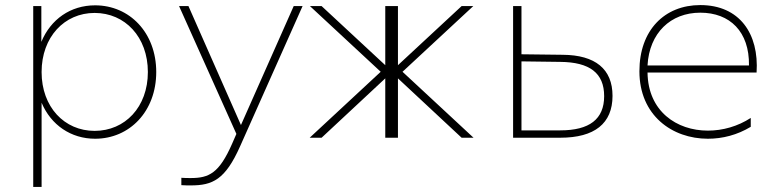

<svg xmlns="http://www.w3.org/2000/svg" viewBox="-20 -543 3060 757"><path d="M355 -522C258 -522 180 -467 143 -378V-519H111V194H144V-138C181 -50 260 4 355 4C491 4 596 -104 596 -259C596 -414 491 -522 355 -522ZM353 -492C473 -492 563 -397 563 -259C563 -121 473 -27 353 -27C234 -27 144 -121 144 -259C144 -397 234 -492 353 -492Z M695 158V187C708 188 721 188 732 188C818 188 868 166 927 33L1173 -519H1138L930 -50L723 -519H686L912 -15L895 24C844 140 804 159 732 159C721 159 708 159 695 158Z M1248 0 1499 -234V0H1549V-234L1800 0H1847L1567 -260L1846 -519H1800L1549 -286V-519H1499V-286L1248 -519H1202L1481 -260L1201 0Z M2003 0H2189C2324 0 2395 -56 2395 -165C2395 -271 2327 -326 2199 -327L2036 -329V-519H2003ZM2189 -29H2036V-301L2189 -299C2305 -298 2362 -255 2362 -164C2362 -73 2304 -29 2189 -29Z M2771 4C2829 4 2887 -11 2940 -43V-78C2889 -45 2830 -28 2771 -28C2648 -28 2535 -104 2533 -257H2963C2973 -410 2896 -523 2741 -523C2600 -523 2501 -424 2501 -262C2501 -88 2630 4 2771 4ZM2933 -285H2533C2540 -413 2624 -493 2741 -493C2858 -493 2935 -418 2933 -285Z"/></svg>

Font: Chess Sans ExtraLight
Style: Regular
Weight: 275
Designer: Wolf Bōese
Foundry: Wolf Bōese
Version: Version 7.223;Glyphs 3.3 (3306)